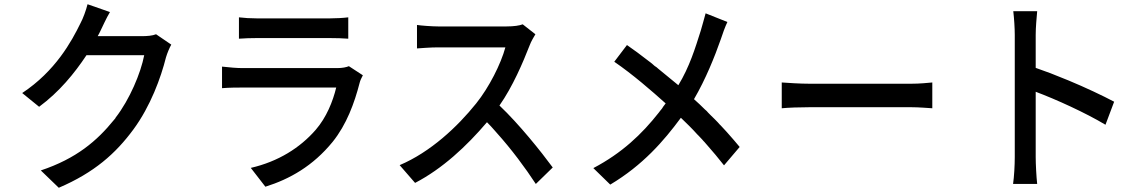

<svg xmlns="http://www.w3.org/2000/svg" viewBox="-20 -835 5422 908"><path d="M611 -223C692 -333 741 -468 765 -564C771 -584 781 -608 790 -624L718 -673C701 -666 676 -664 650 -664H442C447 -672 451 -681 455 -689C465 -709 482 -748 500 -778L394 -815C387 -786 372 -746 361 -726C318 -638 242 -499 85 -395L165 -330C260 -400 332 -488 389 -574H662C646 -490 593 -364 527 -279C526 -277 526 -276 525 -275L519 -268C439 -169 341 -85 173 -29L258 53C426 -19 527 -109 611 -223Z M1627 -753C1604 -750 1567 -748 1538 -748H1197C1166 -748 1133 -750 1110 -753V-652C1135 -654 1168 -655 1197 -655H1537C1568 -655 1604 -654 1627 -652V-753ZM1553 -164C1619 -246 1656 -347 1681 -444C1683 -453 1690 -468 1696 -479L1630 -522C1618 -517 1599 -513 1575 -513H1126C1100 -513 1066 -516 1030 -520V-418C1065 -421 1104 -421 1126 -421H1570C1554 -355 1524 -280 1473 -221C1399 -136 1296 -71 1166 -41L1235 48C1350 12 1460 -50 1553 -164Z M2594 -43C2538 -119 2435 -248 2342 -336C2405 -426 2453 -539 2485 -621C2491 -638 2506 -663 2512 -673L2452 -720C2437 -714 2410 -710 2376 -710H2051C2023 -710 1970 -714 1952 -717V-606C1967 -607 2016 -611 2051 -611H2370C2349 -533 2293 -422 2232 -346C2143 -235 2016 -116 1870 -54L1943 30C2072 -37 2186 -143 2283 -257C2296 -244 2309 -230 2321 -216L2328 -208C2400 -128 2465 -40 2514 35L2594 -43Z M3200 -278C3227 -252 3253 -227 3277 -200L3284 -193C3290 -187 3295 -181 3301 -175L3307 -168C3308 -167 3310 -165 3311 -164L3317 -157L3324 -149C3351 -119 3377 -87 3404 -53L3478 -140C3469 -151 3460 -161 3451 -172L3444 -180C3427 -200 3408 -221 3389 -241L3382 -248L3375 -256C3365 -267 3354 -277 3343 -288L3336 -295C3331 -300 3326 -305 3322 -310L3314 -317C3297 -334 3280 -350 3262 -366C3317 -460 3360 -567 3389 -650C3396 -672 3410 -711 3420 -731L3317 -772C3310 -748 3301 -712 3294 -690C3268 -608 3241 -519 3188 -432C3159 -456 3126 -483 3093 -510L3085 -517L3076 -523C3070 -529 3063 -534 3056 -540L3048 -546C3012 -574 2977 -600 2945 -622L2885 -543C2974 -482 3062 -405 3128 -346C3124 -340 3120 -335 3116 -330L3111 -322C3108 -319 3105 -315 3102 -311L3096 -303C3015 -200 2921 -111 2786 -40L2866 38C3020 -54 3118 -167 3200 -278Z M4389 -445C4366 -443 4331 -439 4288 -439H3810C3762 -439 3706 -443 3677 -445V-323C3707 -326 3761 -328 3810 -328H4288C4327 -328 4369 -324 4389 -323V-445Z M4878 -92V-401C4974 -365 5113 -302 5208 -245L5249 -354C5194 -383 5114 -421 5032 -455L5022 -459C4972 -480 4922 -499 4878 -514V-670C4878 -705 4882 -748 4885 -782H4772C4776 -748 4779 -702 4779 -670V-92C4779 -53 4776 0 4771 35H4885C4881 0 4878 -61 4878 -92Z"/></svg>

Font: Glow Sans SC Condensed Medium
Style: Regular
Weight: 600
Width: 3
Designer: Ryoko NISHIZUKA (kana, bopomofo & ideographs); Paul D. Hunt (Latin, Greek & Cyrillic); Sandoll Communications, Soo-young
Version: Version 0.93